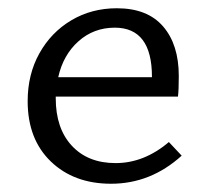

<svg xmlns="http://www.w3.org/2000/svg" viewBox="-20 -440 506 465"><path d="M420 -63Q345 5 249 5Q159 5 103 -49Q47 -103 47 -195Q47 -260 75.5 -311Q104 -362 153 -391Q202 -420 263 -420Q337 -420 375 -376Q413 -332 413 -256Q413 -222 411 -206H115V-202Q115 -129 154 -87Q193 -45 260 -45Q329 -45 389 -96ZM121 -253H348V-254Q348 -373 258 -373Q207 -373 170 -340Q133 -307 121 -253Z"/></svg>

Font: Ysabeau Infant
Style: Regular
Weight: 400
Designer: Christian Thalmann (Catharsis Fonts)
Version: Version 0.003